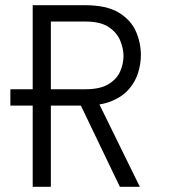

<svg xmlns="http://www.w3.org/2000/svg" viewBox="-20 -720 656 740"><path d="M106 0V-700H307Q390.5 -700 437.5 -671.5Q484.5 -643 503.8 -599Q523 -555 523 -508Q523 -474.5 512.5 -440Q502 -405.5 477.2 -376.8Q452.5 -348 410.5 -330.5Q368.5 -313 305 -313H20V-376H309Q365.5 -376 397.5 -395.2Q429.5 -414.5 442.8 -444Q456 -473.5 456 -505Q456 -532.5 443.5 -563.2Q431 -594 399.2 -615.5Q367.5 -637 309 -637H176V0ZM442 0 285 -327 357 -330 519 0Z"/></svg>

Font: Overpass Mono Light Light
Style: Regular
Weight: 300
Monospace: yes
Version: Version 4.000